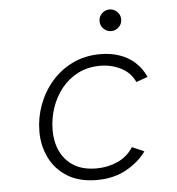

<svg xmlns="http://www.w3.org/2000/svg" viewBox="-51 -735 734 795"><g transform="rotate(-5 316.0 -337.5)"><path d="M320 12Q247 12 198 -18.5Q149 -49 124.5 -99Q100 -149 100 -208Q100 -264 119.5 -317.5Q139 -371 175.5 -413.5Q212 -456 263.5 -481Q315 -506 379 -506Q422 -506 458.5 -493.5Q495 -481 522.5 -456Q550 -431 566 -395L518 -378Q500 -418 460 -438Q420 -458 375 -458Q323 -458 282.5 -437.5Q242 -417 213.5 -381.5Q185 -346 170 -301Q155 -256 155 -208Q155 -160 173.5 -121Q192 -82 229 -59Q266 -36 323 -36Q370 -36 411 -54.5Q452 -73 476 -111L526 -89Q496 -47 443.5 -17.5Q391 12 320 12ZM433 -597Q415 -597 401.5 -610Q388 -623 388 -642Q388 -661 401.5 -674Q415 -687 433 -687Q451 -687 464.5 -674Q478 -661 478 -642Q478 -623 464.5 -610Q451 -597 433 -597Z"/></g></svg>

Font: Atkinson Hyperlegible Mono ExtraLight
Style: Italic
Weight: 200
Italic angle: -12°
Monospace: yes
Designer: Elliott Scott, Megan Eiswerth, Linus Boman, Theodore Petrosky, Letters from Sweden
Foundry: Applied Design Works, Letters from Sweden
Version: Version 2.001